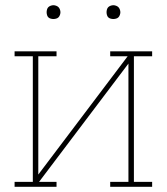

<svg xmlns="http://www.w3.org/2000/svg" viewBox="-20 -717 640 737"><path d="M197 0H36V-19H106V-501H36V-520H197V-501H127V-47L470 -501H403V-520H564V-501H494V-19H564V0H403V-19H473V-473L130 -19H197ZM415 -644Q410 -644 404.5 -645.5Q399 -647 395.5 -650.5Q392 -654 390.5 -659.5Q389 -665 389 -670Q389 -675 390.5 -680.5Q392 -686 395.5 -689.5Q399 -693 404.5 -695Q410 -697 415 -697Q420 -697 425.5 -695Q431 -693 434.5 -689.5Q438 -686 440 -680.5Q442 -675 442 -670Q442 -665 440 -659.5Q438 -654 434.5 -650.5Q431 -647 425.5 -645.5Q420 -644 415 -644ZM185 -644Q180 -644 174.5 -645.5Q169 -647 165.5 -650.5Q162 -654 160.5 -659.5Q159 -665 159 -670Q159 -675 160.5 -680.5Q162 -686 165.5 -689.5Q169 -693 174.5 -695Q180 -697 185 -697Q190 -697 195.5 -695Q201 -693 204.5 -689.5Q208 -686 210 -680.5Q212 -675 212 -670Q212 -665 210 -659.5Q208 -654 204.5 -650.5Q201 -647 195.5 -645.5Q190 -644 185 -644Z"/></svg>

Font: Iosevka HT Thin Extended
Style: Regular
Weight: 100
Width: 7
Monospace: yes
Designer: Belleve Invis
Foundry: Belleve Invis
Version: Version 32.3.0; ttfautohint (v1.8.4)